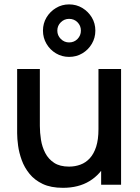

<svg xmlns="http://www.w3.org/2000/svg" viewBox="-20 -862 655 896"><path d="M302.5 -596.5Q269 -596.5 241.2 -613Q213.5 -629.5 197 -657.5Q180.5 -685.5 180.5 -719Q180.5 -753 197 -780.5Q213.5 -808 241.2 -824.8Q269 -841.5 302.5 -841.5Q336.5 -841.5 364.2 -824.8Q392 -808 408.5 -780.5Q425 -753 425 -719Q425 -685.5 408.5 -657.5Q392 -629.5 364.2 -613Q336.5 -596.5 302.5 -596.5ZM302.5 -664Q326 -664 341.8 -680.2Q357.5 -696.5 357.5 -719Q357.5 -742 341.8 -758Q326 -774 302.5 -774Q280 -774 263.8 -758Q247.5 -742 247.5 -719Q247.5 -696.5 263.8 -680.2Q280 -664 302.5 -664ZM273.5 14.5Q217.5 14.5 179.5 -3.5Q141.5 -21.5 117.8 -50.8Q94 -80 81.5 -114.5Q69 -149 64.5 -182Q60 -215 60 -240V-540H166V-274.5Q166 -243 171.2 -209.8Q176.5 -176.5 191.2 -148Q206 -119.5 232.8 -102Q259.5 -84.5 302.5 -84.5Q330.5 -84.5 355.5 -93.8Q380.5 -103 399.2 -123.5Q418 -144 428.8 -177.5Q439.5 -211 439.5 -259L504.5 -234.5Q504.5 -161 477 -104.8Q449.5 -48.5 398 -17Q346.5 14.5 273.5 14.5ZM452 0V-156H439.5V-540H545V0Z"/></svg>

Font: Manrope ExtraLight SemiBold
Style: Regular
Weight: 600
Version: Version 4.504